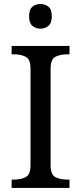

<svg xmlns="http://www.w3.org/2000/svg" viewBox="-20 -923 398 943"><path d="M37.1 0V-41H49.8Q83 -41 106.4 -53.2Q129.9 -65.4 129.9 -111.3V-585.9Q129.9 -631.8 106.4 -644Q83 -656.2 49.8 -656.2H37.1V-697.3H321.3V-656.2H308.6Q275.4 -656.2 252 -644Q228.5 -631.8 228.5 -585.9V-111.3Q228.5 -65.4 252 -53.2Q275.4 -41 308.6 -41H321.3V0ZM178.7 -782.2Q155.3 -782.2 139.2 -795.9Q123 -809.6 123 -842.8Q123 -877 139.2 -890.1Q155.3 -903.3 178.7 -903.3Q201.2 -903.3 217.8 -890.1Q234.4 -877 234.4 -842.8Q234.4 -809.6 217.8 -795.9Q201.2 -782.2 178.7 -782.2Z"/></svg>

Font: Noto Serif Todhri
Style: Regular
Weight: 400
Designer: Mikhail Merkuryev
Version: Version 1.000; ttfautohint (v1.8.4.7-5d5b)